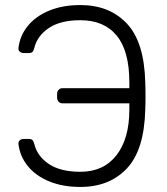

<svg xmlns="http://www.w3.org/2000/svg" viewBox="-20 -730 660 760"><path d="M228 -381H492V-404Q492 -528 442 -589Q392 -650 298 -650Q220 -650 174 -619.5Q128 -589 116 -541Q113 -529 108.5 -524.5Q104 -520 94 -520H74Q65 -520 58.5 -525.5Q52 -531 53 -540Q59 -590 91 -628.5Q123 -667 176 -688.5Q229 -710 298 -710Q413 -710 482 -637Q551 -564 555 -404Q556 -384 556 -349Q556 -315 555 -296Q551 -136 482 -63Q413 10 298 10Q229 10 176 -11.5Q123 -33 91 -71.5Q59 -110 53 -160V-162Q53 -170 59 -175Q65 -180 74 -180H94Q104 -180 108.5 -175.5Q113 -171 116 -159Q128 -111 174 -80.5Q220 -50 298 -50Q390 -50 441 -115.5Q492 -181 492 -296V-321H228Q218 -321 212 -327.5Q206 -334 206 -344V-358Q206 -368 212 -374.5Q218 -381 228 -381Z"/></svg>

Font: Rubik
Style: Regular
Weight: 300
Designer: Hubert & Fischer
Foundry: Hubert & Fischer
Version: Version 1.100